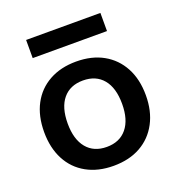

<svg xmlns="http://www.w3.org/2000/svg" viewBox="-131 -819 863 935"><g transform="rotate(-20 300.5 -351.0)"><path d="M300 10Q220 10 160.5 -23Q101 -56 69 -117Q37 -178 37 -260Q37 -343 69 -403.5Q101 -464 160.5 -497Q220 -530 300 -530Q381 -530 440 -497Q499 -464 531.5 -403.5Q564 -343 564 -260Q564 -178 531.5 -117Q499 -56 440 -23Q381 10 300 10ZM300 -88Q367 -88 404 -133Q441 -178 441 -260Q441 -343 404 -387.5Q367 -432 300 -432Q233 -432 196 -387.5Q159 -343 159 -260Q159 -178 196 -133Q233 -88 300 -88ZM108 -618V-712H493V-618Z"/></g></svg>

Font: M PLUS 2 SemiBold
Style: Regular
Weight: 600
Designer: Coji Morishita
Foundry: UNDERFOREST DESIGN
Version: Version 1.001